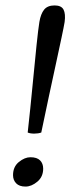

<svg xmlns="http://www.w3.org/2000/svg" viewBox="-20 -675 264 707"><path d="M106 -183Q91 -183 82 -187Q92 -277 100 -361.5Q108 -446 114.5 -508Q121 -570 125 -594Q130 -624 142.5 -639.5Q155 -655 181 -655Q206 -655 214 -639.5Q222 -624 218 -594Q215 -576 206.5 -536Q198 -496 186 -440.5Q174 -385 160 -320Q146 -255 132 -187Q121 -183 106 -183ZM74 12Q51 12 39.5 0Q28 -12 28 -30Q28 -61 49.5 -78.5Q71 -96 92 -96Q116 -96 127.5 -84.5Q139 -73 139 -54Q139 -24 117.5 -6Q96 12 74 12Z"/></svg>

Font: Petrona Medium
Style: Italic
Weight: 500
Italic angle: -9°
Designer: Ringo R. Seeber
Foundry: Ringo R. Seeber
Version: Version 2.001; ttfautohint (v1.8.3)